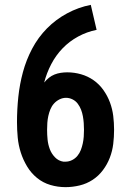

<svg xmlns="http://www.w3.org/2000/svg" viewBox="-20 -763 540 791"><path d="M250 8Q218 8 187.5 -1Q157 -10 132.5 -30Q108 -50 91.5 -77.5Q75 -105 65.5 -135Q56 -165 53 -196.5Q50 -228 50 -260Q50 -312 55.5 -364Q61 -416 74.5 -466Q88 -516 112.5 -562.5Q137 -609 173.5 -646Q210 -683 256.5 -708Q303 -733 354 -743L378 -640Q338 -632 302 -612.5Q266 -593 238 -564Q210 -535 191 -498.5Q172 -462 162 -423Q171 -434 181.5 -442.5Q192 -451 204.5 -456Q217 -461 230.5 -463Q244 -465 257 -465Q286 -465 314 -457Q342 -449 365.5 -432.5Q389 -416 406 -392Q423 -368 433 -341Q443 -314 446.5 -285.5Q450 -257 450 -228Q450 -199 446.5 -170Q443 -141 432.5 -113.5Q422 -86 404 -62Q386 -38 361.5 -22Q337 -6 308 1Q279 8 250 8ZM250 -97Q264 -97 277 -103.5Q290 -110 299 -121Q308 -132 313 -145Q318 -158 321 -172Q324 -186 325 -200Q326 -214 326 -228Q326 -242 325 -256Q324 -270 321.5 -284Q319 -298 314 -311Q309 -324 300.5 -335.5Q292 -347 279 -353.5Q266 -360 252 -360Q238 -360 225 -353.5Q212 -347 202.5 -336.5Q193 -326 187.5 -312.5Q182 -299 179 -285Q176 -271 175 -257Q174 -243 174 -228Q174 -208 176 -188Q178 -168 185 -149Q192 -130 206.5 -115Q221 -100 241 -97Z"/></svg>

Font: Iosevka Curly Extrabold
Style: Regular
Weight: 800
Monospace: yes
Designer: Belleve Invis
Foundry: Belleve Invis
Version: Version 22.1.2; ttfautohint (v1.8.4)